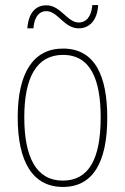

<svg xmlns="http://www.w3.org/2000/svg" viewBox="-20 -780 495 759"><path d="M88 -668H112C116 -718 138 -736 163 -736C209 -736 233 -668 291 -668C332 -668 365 -698 368 -760H345C341 -712 319 -691 292 -691C245 -691 221 -759 163 -759C123 -759 93 -732 88 -668ZM404 -315C404 -479 356 -588 229 -588C111 -588 50 -491 50 -316C50 -139 110 -41 229 -41C347 -41 404 -138 404 -315ZM76 -316C76 -474 125 -563 229 -563C339 -563 378 -464 378 -316C378 -153 332 -66 228 -66C124 -66 76 -158 76 -316Z"/></svg>

Font: Noto Sans Tamil UI Condensed Thin
Style: Regular
Weight: 100
Width: 3
Designer: Jelle Bosma - Monotype Design Team
Foundry: Monotype Imaging Inc.
Version: Version 2.004